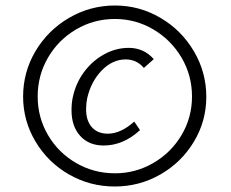

<svg xmlns="http://www.w3.org/2000/svg" viewBox="-20 -584 839 698"><path d="M64 -233Q64 -322 109 -398Q154 -474 231 -519Q308 -564 398 -564Q487 -564 563.5 -519Q640 -474 685 -397.5Q730 -321 730 -232Q730 -144 685 -69Q640 6 563.5 50Q487 94 397 94Q307 94 230.5 50Q154 6 109 -69.5Q64 -145 64 -233ZM240 -183Q240 -211 245 -232Q256 -283 286.5 -323.5Q317 -364 359.5 -387Q402 -410 448 -410Q503 -410 539 -369L503 -337Q477 -368 437 -368Q389 -368 350 -328Q311 -288 297 -227Q293 -208 293 -187Q293 -145 314 -121.5Q335 -98 372 -98Q419 -98 468 -142L489 -111Q428 -55 357 -55Q303 -55 271.5 -90Q240 -125 240 -183ZM678 -233Q678 -310 640 -374.5Q602 -439 537.5 -477Q473 -515 398 -515Q321 -515 256.5 -477Q192 -439 154.5 -374.5Q117 -310 117 -233Q117 -157 154.5 -93Q192 -29 256.5 8.5Q321 46 398 46Q473 46 537.5 8.5Q602 -29 640 -93Q678 -157 678 -233Z"/></svg>

Font: LXGW Bright GB
Style: Italic
Weight: 400
Italic angle: -12°
Designer: Christian Thalmann (Catharsis Fonts)
Foundry: LXGW / Christian Thalmann (Catharsis Fonts) / Fontworks Inc.
Version: Version 5.510